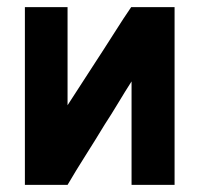

<svg xmlns="http://www.w3.org/2000/svg" viewBox="-20 -520 561 540"><path d="M50 -500H170V-224Q202 -274 237 -327.5Q272 -381 305 -433Q315 -449 326.5 -466.5Q338 -484 349 -500H471V0H350V-291Q332 -263 312.5 -230.5Q293 -198 274 -169Q248 -126 221 -83.5Q194 -41 170 0H50Z"/></svg>

Font: Tschichold
Style: Bold
Weight: 700
Designer: Peter Wiegel
Foundry: Peter Wiegel
Version: Version 1.000; ttfautohint (v1.3)